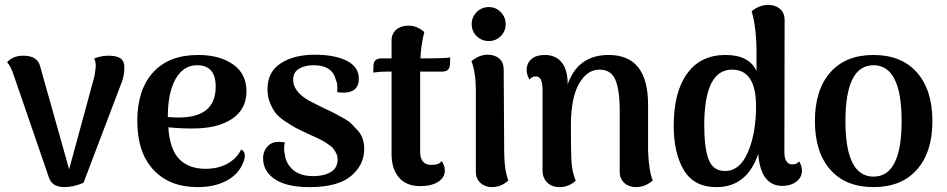

<svg xmlns="http://www.w3.org/2000/svg" viewBox="-20 -752 3875 786"><path d="M425 -524Q459 -524 474.5 -512Q490 -500 489 -474Q489 -441 477 -412L322 -4Q282 14 243 14Q193 14 180 -26L38 -439Q24 -482 9 -497Q32 -524 76 -524Q135 -524 145 -478L263 -59L367 -441Q372 -476 372 -482Q372 -502 365 -512Q392 -524 425 -524Z M967 -140Q993 -128 975 -85Q956 -38 907 -12Q858 14 789 14Q674 14 608 -57Q542 -128 542 -257Q542 -384 606.5 -455.5Q671 -527 791 -527Q879 -527 934 -488.5Q989 -450 989 -378Q989 -305 930 -265.5Q871 -226 770 -226Q713 -226 669 -231Q675 -140 714 -100.5Q753 -61 821 -61Q874 -61 912 -82.5Q950 -104 967 -140ZM787 -485Q731 -485 699 -429Q667 -373 667 -273Q691 -271 707 -271Q863 -269 863 -397Q863 -485 787 -485Z M1247 14Q1153 14 1105 -18.5Q1057 -51 1057 -104Q1057 -135 1078.5 -156Q1100 -177 1146 -169Q1140 -144 1146 -119Q1151 -81 1180.5 -56Q1210 -31 1262 -31Q1307 -31 1334.5 -48Q1362 -65 1362 -98Q1362 -107 1360 -115Q1358 -123 1353 -130.5Q1348 -138 1344 -144Q1340 -150 1330.5 -156.5Q1321 -163 1315.5 -167Q1310 -171 1297.5 -177.5Q1285 -184 1279 -187Q1273 -190 1258 -196.5Q1243 -203 1237 -206Q1203 -222 1189 -229.5Q1175 -237 1148 -255Q1121 -273 1108.5 -289Q1096 -305 1085.5 -330.5Q1075 -356 1075 -387Q1075 -458 1129.5 -493Q1184 -528 1268 -528Q1351 -528 1400 -503Q1449 -478 1449 -430Q1449 -376 1393 -373Q1378 -372 1360 -375Q1364 -407 1354 -428Q1339 -485 1264 -485Q1228 -485 1204 -470.5Q1180 -456 1180 -426Q1180 -378 1243 -341Q1258 -333 1304 -310Q1335 -296 1345 -290.5Q1355 -285 1381 -271Q1407 -257 1418 -246Q1429 -235 1444 -218.5Q1459 -202 1465 -183Q1471 -164 1471 -142Q1471 -77 1417 -31.5Q1363 14 1247 14Z M1714 -513Q1803 -513 1823 -517L1822 -488Q1820 -459 1792 -459H1700V-426V-131Q1700 -77 1746 -77Q1779 -77 1788 -93Q1801 -74 1801 -54Q1801 -25 1773.5 -7.5Q1746 10 1700 10Q1644 10 1613.5 -25Q1583 -60 1583 -121V-459H1568Q1534 -459 1508 -455L1509 -484Q1510 -513 1541 -513H1583V-586Q1583 -614 1602 -630.5Q1621 -647 1651 -647Q1688 -647 1717 -621Q1704 -571 1701 -513Z M2030 -604Q2010 -584 1981 -584Q1952 -584 1931.5 -604Q1911 -624 1911 -653Q1911 -682 1931.5 -702.5Q1952 -723 1981 -723Q2010 -723 2030 -702.5Q2050 -682 2050 -653Q2050 -624 2030 -604ZM2044 -135Q2044 -57 2061 -13Q2031 14 1994 14Q1966 14 1947 -3Q1928 -20 1928 -48V-380Q1928 -455 1910 -502Q1942 -528 1976 -528Q2006 -528 2024 -512Q2042 -496 2042 -467Z M2633 -135Q2636 -53 2652 -13Q2621 14 2584 14Q2555 14 2536 -3Q2517 -20 2517 -48V-307Q2516 -389 2498 -428Q2480 -467 2434 -467Q2383 -467 2350 -408.5Q2317 -350 2317 -237Q2317 -122 2320 -84Q2323 -46 2337 -12Q2308 14 2270 14Q2240 14 2220.5 -4.5Q2201 -23 2201 -54V-387Q2200 -439 2175 -439Q2156 -439 2148 -426Q2136 -446 2136 -465Q2136 -493 2155.5 -510Q2175 -527 2210 -527Q2255 -527 2279.5 -496.5Q2304 -466 2304 -407Q2346 -527 2472 -527Q2633 -527 2633 -324Z M3251 -92Q3263 -73 3263 -53Q3263 -26 3240 -8.5Q3217 9 3183 9Q3094 9 3084 -122Q3038 14 2913 14Q2821 14 2779.5 -55.5Q2738 -125 2738 -237Q2738 -375 2793 -451Q2848 -527 2950 -527Q3047 -527 3077 -461V-535Q3077 -639 3057 -706Q3089 -732 3125 -732Q3154 -732 3173 -715.5Q3192 -699 3192 -670L3191 -131Q3191 -79 3224 -79Q3243 -79 3251 -92ZM2948 -52Q3009 -52 3042 -129.5Q3075 -207 3075 -317Q3075 -467 2977 -467Q2863 -467 2863 -239Q2863 -146 2881 -99Q2899 -52 2948 -52Z M3316 -256Q3316 -384 3379 -455.5Q3442 -527 3556 -527Q3670 -527 3733.5 -455.5Q3797 -384 3797 -256Q3797 -129 3733.5 -57.5Q3670 14 3556 14Q3442 14 3379 -57.5Q3316 -129 3316 -256ZM3671 -256Q3671 -485 3556 -485Q3441 -485 3441 -256Q3441 -29 3556 -29Q3671 -29 3671 -256Z"/></svg>

Font: Arima Koshi Semi Bold
Style: Regular
Weight: 600
Designer: Joana Correia and Natanael Gama
Foundry: NDISCOVER
Version: Version 1.019;PS 001.019;hotconv 1.0.88;makeotf.lib2.5.64775